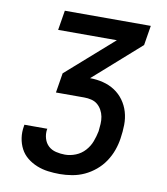

<svg xmlns="http://www.w3.org/2000/svg" viewBox="-83 -805 766 882"><g transform="rotate(10 300.0 -363.5)"><path d="M255 8Q227 8 200 4.5Q173 1 148 -9Q123 -19 102.5 -35.5Q82 -52 70 -75Q58 -98 54 -125Q50 -152 55 -180L56 -187H163L162 -183Q159 -162 165 -141.5Q171 -121 185.5 -107.5Q200 -94 221 -89Q242 -84 263 -84Q288 -84 313 -94Q338 -104 356 -124Q374 -144 383 -168Q392 -192 397 -217Q399 -234 400 -251.5Q401 -269 398 -285Q395 -301 387 -315.5Q379 -330 367 -340Q355 -350 338.5 -354Q322 -358 305 -358H173L188 -450L407 -643H133L148 -735H549L534 -643L316 -450Q347 -450 377 -442.5Q407 -435 431.5 -419Q456 -403 473.5 -379Q491 -355 499.5 -326Q508 -297 507.5 -265.5Q507 -234 502 -202Q498 -174 488 -146Q478 -118 461 -92.5Q444 -67 420 -47Q396 -27 369 -14.5Q342 -2 312.5 3Q283 8 255 8Z"/></g></svg>

Font: Iosevka Aile Semibold Oblique
Style: Regular
Weight: 600
Italic angle: -9°
Designer: Belleve Invis
Foundry: Belleve Invis
Version: Version 31.1.0; ttfautohint (v1.8.4)